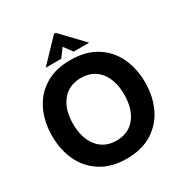

<svg xmlns="http://www.w3.org/2000/svg" viewBox="-224 -1158 1272 1340"><g transform="rotate(-30 411.5 -488.5)"><path d="M36 -382Q36 -492 77.5 -581.5Q119 -671 203 -724.5Q287 -778 411 -778Q534 -778 618.5 -724.5Q703 -671 744.5 -581.5Q786 -492 786 -382Q786 -272 744.5 -182Q703 -92 618.5 -38Q534 16 411 16Q288 16 203.5 -38Q119 -92 77.5 -182Q36 -272 36 -382ZM617 -382Q617 -497 562.5 -565Q508 -633 411 -633Q315 -633 260 -565Q205 -497 205 -382Q205 -267 260 -198Q315 -129 411 -129Q508 -129 562.5 -197.5Q617 -266 617 -382ZM361 -817H236L404 -993H418L586 -817H461L411 -885Z"/></g></svg>

Font: Open Sauce One ExtraBold
Style: Regular
Weight: 800
Designer: Alfredo Marco Pradil
Foundry: Creative Sauce Fz LLC
Version: Version 1.477